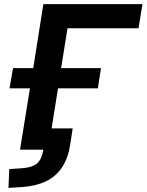

<svg xmlns="http://www.w3.org/2000/svg" viewBox="-20 -725 710 930"><path d="M21 185 25 94 86 90Q138 86 160.5 65.5Q183 45 190 0H77L125 -297H26L43 -395H141L190 -705H670L651 -588H307L276 -395H469L454 -297H261L230 -103H332L320 -24Q310 41 280.5 85.5Q251 130 203 153Q155 176 88 181Z"/></svg>

Font: Nunito Sans 7pt
Style: Bold Italic
Weight: 700
Italic angle: -9°
Version: Version 3.101;gftools[0.9.27]